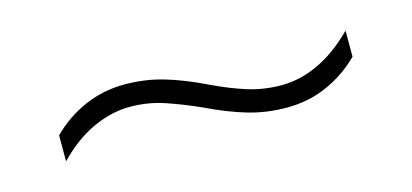

<svg xmlns="http://www.w3.org/2000/svg" viewBox="-27 -582 627 292"><g transform="rotate(-15 286.0 -436.0)"><path d="M278 -420Q249 -433 223.5 -441.5Q198 -450 170 -450Q141 -450 111.5 -436.5Q82 -423 55 -395V-436Q78 -459 107.5 -472Q137 -485 171 -485Q203 -485 232 -476.5Q261 -468 294 -452Q323 -438 348.5 -430Q374 -422 402 -422Q431 -422 460 -435.5Q489 -449 517 -477V-436Q494 -413 464.5 -400Q435 -387 401 -387Q369 -387 340 -395.5Q311 -404 278 -420Z"/></g></svg>

Font: Noto Sans Kannada UI ExtraLight
Style: Regular
Weight: 200
Designer: Jelle Bosma - Monotype Design Team
Foundry: Monotype Imaging Inc.
Version: Version 2.005; ttfautohint (v1.8.4.7-5d5b)